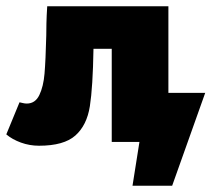

<svg xmlns="http://www.w3.org/2000/svg" viewBox="-41 -451 672 610"><path d="M611 -156 506 139H380L402 0H314V-296H256Q254 -174 244.5 -113.5Q235 -53 198.5 -20.5Q162 12 83 12Q53 12 25.5 2Q-2 -8 -21 -24L21 -126Q26 -125 32 -123.5Q38 -122 44 -122Q71 -122 84 -149Q97 -176 100.5 -217.5Q104 -259 106 -338Q106 -353 106.5 -376.5Q107 -400 109 -431H494V-156Z"/></svg>

Font: Ysabeau Heavy
Style: Regular
Weight: 800
Designer: Christian Thalmann (Catharsis Fonts)
Version: Version 0.003